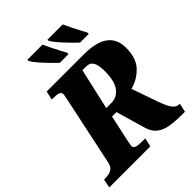

<svg xmlns="http://www.w3.org/2000/svg" viewBox="-282 -1083 1223 1223"><g transform="rotate(-45 329.5 -472.0)"><path d="M-11 -59H1Q34 -59 55.5 -71Q77 -83 84 -115L184 -587Q191 -621 191 -625Q191 -643 175 -649Q159 -655 126 -655H114L127 -714H462Q573 -714 627.5 -674Q682 -634 682 -553Q682 -461 635.5 -411.5Q589 -362 521 -344L579 -178Q602 -111 621.5 -85Q641 -59 667 -59H672L659 0H643Q568 0 522 -8.5Q476 -17 447 -41.5Q418 -66 405 -113L349 -307H309L272 -137Q263 -94 263 -89Q263 -71 280 -65Q297 -59 330 -59H360L347 0H-23ZM366 -371Q418 -371 449.5 -413Q481 -455 481 -543Q481 -600 466 -624.5Q451 -649 418 -649H384L321 -371ZM183 -934V-944H320Q334 -910 375 -832L394 -797V-784H316Q282 -815 238.5 -862.5Q195 -910 183 -934ZM364 -934V-944H502Q516 -910 557 -832L576 -797V-784H498Q464 -815 420.5 -862.5Q377 -910 364 -934Z"/></g></svg>

Font: Noto Serif NarrowBlack
Style: Italic
Weight: 900
Width: 4
Italic angle: -12°
Designer: Monotype Design Team
Foundry: Monotype Imaging Inc.
Version: Version 1.001